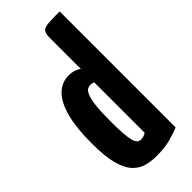

<svg xmlns="http://www.w3.org/2000/svg" viewBox="-239 -781 837 837"><g transform="rotate(-45 179.0 -362.5)"><path d="M182 10Q150 10 121 2.5Q92 -5 69 -29Q46 -53 33 -100.5Q20 -148 20 -227Q20 -330 38 -392Q56 -454 87 -482Q118 -510 157 -510Q177 -510 192 -505Q207 -500 216 -492V-686Q216 -711 224.5 -721Q233 -731 257.5 -733Q282 -735 328 -735V-20Q303 -9 267 0.5Q231 10 182 10ZM183 -89Q193 -89 201 -91.5Q209 -94 216 -99V-409Q212 -412 206 -413Q200 -414 195 -414Q188 -414 179.5 -410Q171 -406 163 -389.5Q155 -373 150.5 -338Q146 -303 146 -241Q146 -196 148 -166.5Q150 -137 154.5 -120Q159 -103 166 -96Q173 -89 183 -89Z"/></g></svg>

Font: Yanone Kaffeesatz ExtraLight
Style: Bold
Weight: 700
Version: Version 2.003